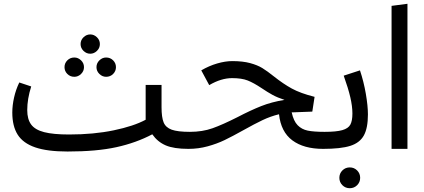

<svg xmlns="http://www.w3.org/2000/svg" viewBox="-20 -787 2244 1015"><path d="M996 -47 976 0Q899 0 856 -18.5Q813 -37 785 -77Q700 -32 595.5 -9Q491 14 337 14Q230 14 166 -8Q102 -30 73.5 -75Q45 -120 45 -192Q45 -230 54.5 -272Q64 -314 82 -351L145 -330Q124 -264 124 -205Q124 -157 144.5 -129Q165 -101 213 -88.5Q261 -76 345 -76Q475 -76 581 -98Q687 -120 750 -154V-338H834V-220Q834 -167 845 -140Q856 -113 887.5 -101.5Q919 -90 984 -90ZM406 -554Q406 -575 421.5 -590Q437 -605 457 -605Q477 -605 492.5 -590Q508 -575 508 -554Q508 -533 492.5 -518Q477 -503 457 -503Q437 -503 421.5 -518Q406 -533 406 -554ZM321 -432Q321 -453 336 -468Q351 -483 373 -483Q393 -483 408.5 -468Q424 -453 424 -432Q424 -411 408.5 -396Q393 -381 373 -381Q351 -381 336 -396Q321 -411 321 -432ZM490 -432Q490 -453 505.5 -468Q521 -483 541 -483Q563 -483 578 -468Q593 -453 593 -432Q593 -411 578 -396Q563 -381 541 -381Q521 -381 505.5 -396Q490 -411 490 -432Z M1708 -45 1688 0Q1586 0 1525.5 -45Q1465 -90 1455 -183Q1410 -172 1368 -152Q1326 -132 1267 -99Q1208 -66 1167.5 -46.5Q1127 -27 1078 -13.5Q1029 0 976 0L956 -45L984 -90Q1050 -90 1103.5 -109Q1157 -128 1236 -168Q1305 -204 1360.5 -226Q1416 -248 1484 -259Q1447 -271 1420.5 -285.5Q1394 -300 1363 -321Q1321 -349 1289.5 -361.5Q1258 -374 1207 -374Q1149 -374 1086 -337L1044 -415Q1085 -439 1128 -451.5Q1171 -464 1208 -464Q1263 -464 1302 -453.5Q1341 -443 1367 -427Q1393 -411 1428 -383Q1477 -344 1522.5 -319Q1568 -294 1643 -275L1631 -197L1527 -193H1522Q1532 -147 1553.5 -125Q1575 -103 1607 -96.5Q1639 -90 1696 -90Z M1843 -187Q1843 -225 1832 -272.5Q1821 -320 1797 -387L1883 -415Q1903 -355 1914 -291Q1925 -227 1925 -182Q1925 -110 1903.5 -71Q1882 -32 1832 -16Q1782 0 1688 0L1668 -45L1696 -90Q1758 -90 1789.5 -99Q1821 -108 1832 -128Q1843 -148 1843 -187ZM1774 153Q1774 130 1790 114Q1806 98 1829 98Q1852 98 1868 114Q1884 130 1884 153Q1884 176 1868 192Q1852 208 1829 208Q1806 208 1790 192Q1774 176 1774 153Z M2050 0V-756L2134 -767V0Z"/></svg>

Font: FiraGOUPP
Style: Medium
Weight: 400
Designer: bBox Type
Foundry: bBox Type GmbH
Version: Version 1.001